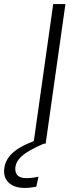

<svg xmlns="http://www.w3.org/2000/svg" viewBox="-91 -705 392 942"><path d="M230 -685 133 0H124Q48 32 16 61Q-16 90 -16 124Q-16 169 39 169Q66 169 98 162L87 211Q57 217 31 217Q-18 217 -44.5 194.5Q-71 172 -71 136Q-71 89 -37 53Q-3 17 75 -13L170 -685Z"/></svg>

Font: Fira Sans Light
Style: Italic
Weight: 300
Italic angle: -8°
Designer: bBox Type GmbH & Carrois Corporate GbR & Edenspiekermann AG
Foundry: bBox Type GmbH & Carrois Corporate GbR & Edenspiekermann AG
Version: Version 4.301